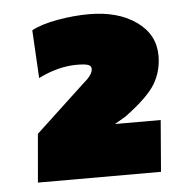

<svg xmlns="http://www.w3.org/2000/svg" viewBox="-40 -747 462 502"><g transform="rotate(-5 191.5 -495.5)"><path d="M254 -417H374L363 -282H40L51 -409L182 -531Q206 -551 206 -566Q206 -574 197.5 -577Q189 -580 168 -580Q119 -580 67 -554L60 -680Q86 -694 129 -701.5Q172 -709 211 -709Q287 -709 335 -675Q383 -641 383 -585Q383 -545 363.5 -512Q344 -479 283 -434Z"/></g></svg>

Font: Nunito Sans Heavy Heavy
Style: Italic
Weight: 400
Italic angle: -4.541°
Designer: Vernon Adams
Foundry: Vernon Adams
Version: Version 2.002